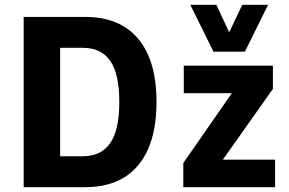

<svg xmlns="http://www.w3.org/2000/svg" viewBox="-20 -775 1197 795"><path d="M78 0V-705H333Q429 -705 494.5 -664.5Q560 -624 594 -546Q628 -468 628 -353Q628 -238 594 -159.5Q560 -81 494.5 -40.5Q429 0 333 0ZM229 -128H323Q398 -128 436 -182Q474 -236 474 -353Q474 -469 436.5 -523Q399 -577 323 -577H229ZM739 0V-100L969 -431L967 -389H741V-503H1110V-407L876 -76L877 -114H1119V0ZM864 -561 768 -755H876L929 -641L983 -755H1090L994 -561Z"/></svg>

Font: Nunito Sans 7pt Condensed ExtraBold
Style: Regular
Weight: 800
Width: 3
Designer: Vernon Adams
Foundry: Vernon Adams
Version: Version 3.101;gftools[0.9.27]